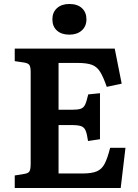

<svg xmlns="http://www.w3.org/2000/svg" viewBox="-20 -944 694 964"><path d="M54 0V-63L103 -71Q122 -74 128 -84Q134 -94 134 -122V-582Q134 -608 127.5 -617.5Q121 -627 101 -630L54 -637V-700H556L591 -524L516 -508Q499 -557 483 -583Q467 -609 441.5 -618.5Q416 -628 371 -628H274V-393H343Q371 -393 385.5 -398Q400 -403 407.5 -419Q415 -435 423 -470L482 -476V-245L422 -236Q417 -271 410 -288Q403 -305 387.5 -310.5Q372 -316 342 -316H274V-73H395Q440 -73 465.5 -83.5Q491 -94 505.5 -122Q520 -150 533 -202H610L586 0ZM328 -770Q289 -770 266 -790.5Q243 -811 243 -847Q243 -882 266 -903Q289 -924 328 -924Q369 -924 391.5 -903Q414 -882 414 -847Q414 -812 390.5 -791Q367 -770 328 -770Z"/></svg>

Font: Literata SemiBold
Style: Regular
Weight: 600
Designer: Latin by Veronika Burian and Jose Scaglione. Greek by Irene Vlachou. Cyrillic by Vera Evstafieva.
Foundry: TypeTogether
Version: Version 3.103; ttfautohint (v1.8.4.7-5d5b);gftools[0.9.29]